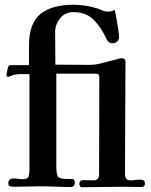

<svg xmlns="http://www.w3.org/2000/svg" viewBox="-20 -781 637 808"><path d="M590 -8Q590 6 573 6Q554 6 533.5 5.5Q513 5 493 5Q450 5 408 6Q366 7 324 7Q319 7 316.5 2Q314 -3 314 -7Q314 -23 332 -23Q343 -23 353.5 -22.5Q364 -22 374 -22Q397 -22 397 -48Q397 -150 397.5 -252Q398 -354 398 -456Q398 -471 383 -471H217V-82Q217 -50 223 -39Q229 -28 262 -28Q273 -28 284 -27.5Q295 -27 295 -11Q295 -4 290.5 1Q286 6 279 6Q245 6 212 4.5Q179 3 145 3Q118 3 91 4Q64 5 38 5Q30 5 22.5 3Q15 1 15 -9Q15 -30 37 -30Q46 -30 55.5 -28.5Q65 -27 75 -27Q97 -27 100.5 -38.5Q104 -50 104 -68V-469H62Q58 -469 49.5 -468Q41 -467 37 -466Q31 -464 25.5 -461Q20 -458 14 -458Q7 -458 7 -467Q7 -469 10 -481.5Q13 -494 14 -498Q16 -506 21 -506.5Q26 -507 33 -507H102V-588Q102 -683 150 -722Q198 -761 289 -761Q315 -761 340.5 -757Q366 -753 391 -745Q402 -741 412.5 -736.5Q423 -732 434 -732Q442 -732 449 -734Q456 -736 463 -739Q466 -725 470 -703Q474 -681 477.5 -659.5Q481 -638 481 -624Q481 -614 473 -606.5Q465 -599 455 -599Q443 -599 437.5 -604Q432 -609 427 -619Q407 -664 375 -697Q343 -730 289 -730Q254 -730 233 -704Q212 -678 212 -645Q212 -611 212.5 -577Q213 -543 213 -509Q248 -509 283.5 -508.5Q319 -508 355 -508Q384 -508 411.5 -516Q439 -524 467 -530Q473 -532 479.5 -534Q486 -536 492 -536Q508 -536 508 -521Q508 -403 507 -284.5Q506 -166 506 -48Q506 -22 529 -22Q540 -22 550.5 -23.5Q561 -25 572 -25Q590 -25 590 -8Z"/></svg>

Font: Kaisei Opti
Style: Bold
Weight: 700
Designer: Font-Kai, 金井和夫
Foundry: KAZUO KANAI
Version: Version 5.003